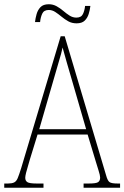

<svg xmlns="http://www.w3.org/2000/svg" viewBox="-23 -885 586 905"><path d="M-3 0V-20H15Q33 -20 43.5 -25Q54 -30 60.5 -45.5Q67 -61 77 -93L263 -714H282L477 -59Q484 -33 493.5 -26.5Q503 -20 531 -20H543V0H371V-20H396Q430 -20 439.5 -26.5Q449 -33 449 -48Q449 -58 441.5 -81.5Q434 -105 429 -122L390 -251H154L118 -134Q115 -122 109.5 -104.5Q104 -87 100 -71Q96 -55 96 -47Q96 -33 106 -26.5Q116 -20 150 -20H182V0ZM162 -276H383L319 -497Q304 -549 291.5 -591.5Q279 -634 272 -661Q267 -636 254 -593.5Q241 -551 230 -511ZM338 -775Q316 -775 299 -784.5Q282 -794 267 -806.5Q252 -819 237.5 -828.5Q223 -838 207 -838Q184 -838 176 -820.5Q168 -803 166 -781H142Q144 -799 149.5 -818.5Q155 -838 168 -851.5Q181 -865 207 -865Q227 -865 244 -855.5Q261 -846 275.5 -833.5Q290 -821 305 -811.5Q320 -802 337 -802Q360 -802 368 -819Q376 -836 378 -857H403Q401 -838 395 -819Q389 -800 376 -787.5Q363 -775 338 -775Z"/></svg>

Font: Noto Serif Thai Condensed Thin
Style: Regular
Weight: 100
Width: 3
Designer: Monotype Design Team
Foundry: Monotype Imaging Inc.
Version: Version 2.001; ttfautohint (v1.8.4.7-5d5b)